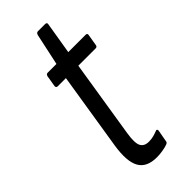

<svg xmlns="http://www.w3.org/2000/svg" viewBox="-208 -649 689 689"><g transform="rotate(-45 136.0 -305.0)"><path d="M135 6Q84 6 65.5 -27Q47 -60 58 -131L105 -426H64Q55 -426 56 -435L63 -477Q65 -486 72 -486H117L143 -607Q146 -616 153 -616H189Q199 -616 197 -607L177 -486H265Q274 -486 272 -477L265 -435Q264 -426 256 -426H168L121 -131Q114 -87 122.5 -70.5Q131 -54 154 -54Q168 -54 179 -57Q190 -60 200 -64Q203 -66 205.5 -63.5Q208 -61 207 -57L199 -13Q199 -6 191 -3Q180 1 164.5 3.5Q149 6 135 6Z"/></g></svg>

Font: Sofia Sans Extra Condensed
Style: Italic
Weight: 400
Italic angle: -9°
Designer: Botio Nikoltchev, Ani Petrova
Foundry: lettersoup
Version: Version 4.101; ttfautohint (v1.8.4.7-5d5b)